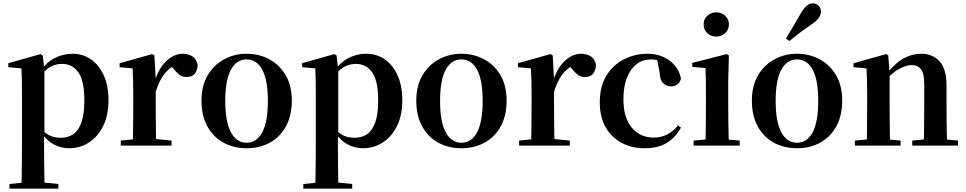

<svg xmlns="http://www.w3.org/2000/svg" viewBox="-20 -875 5807 1154"><path d="M37 259V231L146 220H225L331 231V259ZM109 259Q110 217 110.5 174Q111 131 111.5 90Q112 49 112 14V-309Q112 -358 111.5 -392.5Q111 -427 109 -464L30 -471V-495L224 -550L237 -541L246 -461L247 -455V-76L245 -63V13Q245 48 245.5 89.5Q246 131 246.5 174Q247 217 248 259ZM395 16Q347 16 303.5 -7Q260 -30 224 -82H212L231 -98Q258 -68 285.5 -57.5Q313 -47 347 -47Q388 -47 419.5 -68Q451 -89 469 -138Q487 -187 487 -270Q487 -389 451 -440Q415 -491 353 -491Q321 -491 291 -477.5Q261 -464 224 -421L209 -438H217Q255 -498 306.5 -525Q358 -552 416 -552Q477 -552 525.5 -519Q574 -486 603 -423.5Q632 -361 632 -271Q632 -182 600 -117.5Q568 -53 514.5 -18.5Q461 16 395 16Z M706 0V-30L814 -41H901L1011 -30V0ZM777 0Q779 -25 779.5 -67Q780 -109 780.5 -154.5Q781 -200 781 -235V-310Q781 -361 780 -394Q779 -427 777 -464L699 -471V-495L895 -550L908 -542L916 -399V-398V-235Q916 -200 916.5 -154.5Q917 -109 917.5 -67Q918 -25 919 0ZM915 -320 882 -381H909Q924 -436 950.5 -474Q977 -512 1010.5 -532Q1044 -552 1077 -552Q1110 -552 1135.5 -537Q1161 -522 1168 -485Q1167 -453 1151 -432.5Q1135 -412 1101 -412Q1076 -412 1058 -426Q1040 -440 1021 -464L998 -491L1034 -485Q992 -463 963.5 -424.5Q935 -386 915 -320Z M1462 16Q1383 16 1321.5 -18.5Q1260 -53 1225.5 -117Q1191 -181 1191 -270Q1191 -359 1228 -422Q1265 -485 1327 -518.5Q1389 -552 1462 -552Q1536 -552 1598 -519Q1660 -486 1697 -423Q1734 -360 1734 -270Q1734 -181 1699 -116.5Q1664 -52 1602.5 -18Q1541 16 1462 16ZM1462 -17Q1523 -17 1556.5 -80Q1590 -143 1590 -268Q1590 -394 1556.5 -456Q1523 -518 1462 -518Q1402 -518 1368 -456Q1334 -394 1334 -268Q1334 -143 1368 -80Q1402 -17 1462 -17Z M1803 259V231L1912 220H1991L2097 231V259ZM1875 259Q1876 217 1876.5 174Q1877 131 1877.5 90Q1878 49 1878 14V-309Q1878 -358 1877.5 -392.5Q1877 -427 1875 -464L1796 -471V-495L1990 -550L2003 -541L2012 -461L2013 -455V-76L2011 -63V13Q2011 48 2011.5 89.5Q2012 131 2012.5 174Q2013 217 2014 259ZM2161 16Q2113 16 2069.5 -7Q2026 -30 1990 -82H1978L1997 -98Q2024 -68 2051.5 -57.5Q2079 -47 2113 -47Q2154 -47 2185.5 -68Q2217 -89 2235 -138Q2253 -187 2253 -270Q2253 -389 2217 -440Q2181 -491 2119 -491Q2087 -491 2057 -477.5Q2027 -464 1990 -421L1975 -438H1983Q2021 -498 2072.5 -525Q2124 -552 2182 -552Q2243 -552 2291.5 -519Q2340 -486 2369 -423.5Q2398 -361 2398 -271Q2398 -182 2366 -117.5Q2334 -53 2280.5 -18.5Q2227 16 2161 16Z M2753 16Q2674 16 2612.5 -18.5Q2551 -53 2516.5 -117Q2482 -181 2482 -270Q2482 -359 2519 -422Q2556 -485 2618 -518.5Q2680 -552 2753 -552Q2827 -552 2889 -519Q2951 -486 2988 -423Q3025 -360 3025 -270Q3025 -181 2990 -116.5Q2955 -52 2893.5 -18Q2832 16 2753 16ZM2753 -17Q2814 -17 2847.5 -80Q2881 -143 2881 -268Q2881 -394 2847.5 -456Q2814 -518 2753 -518Q2693 -518 2659 -456Q2625 -394 2625 -268Q2625 -143 2659 -80Q2693 -17 2753 -17Z M3100 0V-30L3208 -41H3295L3405 -30V0ZM3171 0Q3173 -25 3173.5 -67Q3174 -109 3174.5 -154.5Q3175 -200 3175 -235V-310Q3175 -361 3174 -394Q3173 -427 3171 -464L3093 -471V-495L3289 -550L3302 -542L3310 -399V-398V-235Q3310 -200 3310.5 -154.5Q3311 -109 3311.5 -67Q3312 -25 3313 0ZM3309 -320 3276 -381H3303Q3318 -436 3344.5 -474Q3371 -512 3404.5 -532Q3438 -552 3471 -552Q3504 -552 3529.5 -537Q3555 -522 3562 -485Q3561 -453 3545 -432.5Q3529 -412 3495 -412Q3470 -412 3452 -426Q3434 -440 3415 -464L3392 -491L3428 -485Q3386 -463 3357.5 -424.5Q3329 -386 3309 -320Z M3853 16Q3778 16 3717 -16Q3656 -48 3620.5 -109.5Q3585 -171 3585 -260Q3585 -355 3624.5 -420Q3664 -485 3730 -518.5Q3796 -552 3874 -552Q3925 -552 3967.5 -532.5Q4010 -513 4037.5 -479.5Q4065 -446 4073 -402Q4059 -356 4014 -356Q3987 -356 3967 -374Q3947 -392 3945 -437L3927 -530L3995 -486Q3966 -503 3941 -510.5Q3916 -518 3890 -518Q3843 -518 3806 -489.5Q3769 -461 3748 -407.5Q3727 -354 3727 -278Q3727 -168 3777 -108Q3827 -48 3910 -48Q3954 -48 3990.5 -67Q4027 -86 4055 -121L4073 -108Q4037 -45 3985 -14.5Q3933 16 3853 16Z M4149 0V-30L4256 -40H4318L4426 -30V0ZM4220 0Q4221 -25 4221.5 -67Q4222 -109 4222.5 -154.5Q4223 -200 4223 -235V-308Q4223 -358 4222.5 -394Q4222 -430 4220 -466L4141 -473V-497L4348 -550L4361 -542L4357 -388V-235Q4357 -200 4357.5 -154.5Q4358 -109 4359 -67Q4360 -25 4361 0ZM4285 -655Q4254 -655 4231.5 -675.5Q4209 -696 4209 -729Q4209 -760 4231.5 -780.5Q4254 -801 4285 -801Q4316 -801 4338.5 -780.5Q4361 -760 4361 -729Q4361 -696 4338.5 -675.5Q4316 -655 4285 -655Z M4770 16Q4691 16 4629.5 -18.5Q4568 -53 4533.5 -117Q4499 -181 4499 -270Q4499 -359 4536 -422Q4573 -485 4635 -518.5Q4697 -552 4770 -552Q4844 -552 4906 -519Q4968 -486 5005 -423Q5042 -360 5042 -270Q5042 -181 5007 -116.5Q4972 -52 4910.5 -18Q4849 16 4770 16ZM4770 -17Q4831 -17 4864.5 -80Q4898 -143 4898 -268Q4898 -394 4864.5 -456Q4831 -518 4770 -518Q4710 -518 4676 -456Q4642 -394 4642 -268Q4642 -143 4676 -80Q4710 -17 4770 -17ZM4704 -644Q4723 -675 4743.5 -709.5Q4764 -744 4793 -795Q4812 -826 4828.5 -840.5Q4845 -855 4866 -855Q4884 -855 4899 -841.5Q4914 -828 4914 -806Q4914 -786 4900 -766.5Q4886 -747 4854 -726Q4809 -695 4779.5 -672.5Q4750 -650 4724 -628Z M5118 0V-30L5224 -40H5287L5393 -30V0ZM5188 0Q5190 -25 5190.5 -67Q5191 -109 5191.5 -154.5Q5192 -200 5192 -235V-310Q5192 -360 5191 -393.5Q5190 -427 5188 -464L5110 -471V-495L5306 -550L5319 -542L5327 -428V-426V-235Q5327 -200 5327.5 -154.5Q5328 -109 5328.5 -67Q5329 -25 5330 0ZM5463 0V-30L5567 -40H5630L5738 -30V0ZM5532 0Q5533 -25 5533.5 -66.5Q5534 -108 5534.5 -153.5Q5535 -199 5535 -235V-370Q5535 -433 5515.5 -458.5Q5496 -484 5458 -484Q5428 -484 5384 -460.5Q5340 -437 5294 -383L5290 -426H5305Q5361 -497 5411.5 -524.5Q5462 -552 5516 -552Q5586 -552 5627.5 -506Q5669 -460 5669 -361V-235Q5669 -199 5669.5 -153.5Q5670 -108 5671 -66.5Q5672 -25 5673 0Z"/></svg>

Font: Noto Serif JP ExtraLight
Style: Bold
Weight: 700
Version: Version 2.003-H1;hotconv 1.1.1;makeotfexe 2.6.0